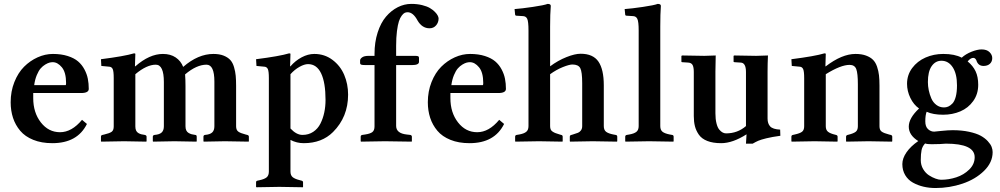

<svg xmlns="http://www.w3.org/2000/svg" viewBox="-20 -718 5081 976"><path d="M153.8 -285.2H314Q315.9 -287.1 315.9 -295.9Q315.9 -350.1 294.4 -376Q272.9 -401.9 248 -401.9Q240.2 -401.9 231.4 -399.7Q222.7 -397.5 210 -389.9Q197.3 -382.3 186.8 -370.4Q176.3 -358.4 167 -336.2Q157.7 -314 153.8 -285.2ZM397 -108.9 421.9 -87.9Q373.5 9.8 246.1 9.8Q190.9 9.8 149.2 -7.1Q107.4 -23.9 82.8 -53.2Q58.1 -82.5 46.1 -119.1Q34.2 -155.8 34.2 -198.2Q34.2 -253.4 53 -300.8Q71.8 -348.1 102.3 -378.7Q132.8 -409.2 171.1 -426.5Q209.5 -443.8 249 -443.8Q291.5 -443.8 324.2 -433.3Q356.9 -422.9 376.7 -406Q396.5 -389.2 409.2 -365.2Q421.9 -341.3 426.5 -317.4Q431.2 -293.5 431.2 -266.1Q431.2 -245.1 392.1 -245.1H148.9V-219.2Q148.9 -145.5 187.7 -95.7Q226.6 -45.9 285.2 -45.9Q344.7 -45.9 397 -108.9Z M666 -380.9H668Q739.7 -443.8 808.1 -443.8Q846.7 -443.8 873 -426Q899.4 -408.2 911.1 -377.9Q986.8 -443.8 1064.9 -443.8Q1095.7 -443.8 1117.2 -435.1Q1138.7 -426.3 1150.9 -412.8Q1163.1 -399.4 1169.7 -376.7Q1176.3 -354 1178.2 -332.8Q1180.2 -311.5 1180.2 -280.8V-76.2Q1180.2 -57.1 1191.2 -49.1Q1202.1 -41 1229 -34.2L1236.8 -32.2Q1245.1 -30.3 1245.1 -22.9V0L1243.2 2Q1162.1 0 1123 0L1016.1 2L1014.2 0V-22.9Q1014.2 -30.8 1022 -32.2Q1047.4 -34.2 1058.6 -44.7Q1069.8 -55.2 1069.8 -76.2V-303.2Q1069.8 -389.2 1029.8 -389.2Q979 -389.2 920.9 -339.8Q922.9 -313.5 922.9 -282.2V-76.2Q922.9 -63.5 927 -54.9Q931.2 -46.4 939 -42Q946.8 -37.6 954.1 -35.6Q961.4 -33.7 972.2 -32.2Q980 -32.2 980 -22.9V0L978 2Q905.8 0 866.7 0L758.8 2L756.8 0V-22.9Q756.8 -30.8 766.1 -32.2Q791 -34.2 802 -44.7Q813 -55.2 813 -76.2V-300.8Q813 -389.2 772 -389.2Q725.6 -389.2 668 -340.8V-75.2Q668 -62.5 671.9 -54.2Q675.8 -45.9 683.6 -41.5Q691.4 -37.1 698.2 -35.4Q705.1 -33.7 715.8 -32.2Q725.1 -30.3 725.1 -22.9V0L723.1 2Q650.9 0 610.8 0L495.1 2L493.2 0V-22.9Q493.2 -30.8 501 -32.2L509.8 -34.2Q537.1 -40.5 547.6 -48.1Q558.1 -55.7 558.1 -75.2V-320.8Q558.1 -355.5 553 -366.7Q547.9 -377.9 536.1 -378.9L495.1 -382.8L493.2 -417Q612.3 -432.1 661.1 -446.8Q668 -446.8 668 -443.8Z M1456.5 -340.8V-64.9Q1486.8 -32.2 1517.6 -32.2Q1548.8 -32.2 1572.3 -47.9Q1595.7 -63.5 1608.9 -89.8Q1622.1 -116.2 1628.4 -146.5Q1634.8 -176.8 1634.8 -210Q1634.8 -298.3 1612.3 -345.2Q1589.8 -392.1 1545.9 -392.1Q1527.3 -392.1 1502.4 -378.2Q1477.5 -364.3 1456.5 -340.8ZM1456.5 -380.9Q1481.4 -409.7 1513.7 -426.8Q1545.9 -443.8 1577.6 -443.8Q1629.9 -443.8 1669.9 -413.8Q1710 -383.8 1729.7 -337.4Q1749.5 -291 1749.5 -236.8Q1749.5 -123.5 1672.9 -46.9Q1616.2 9.8 1523.9 9.8Q1488.3 9.8 1456.5 -6.8V153.8Q1456.5 173.3 1467.8 182.6Q1479 191.9 1504.9 198.2L1512.7 200.2Q1520.5 202.6 1520.5 208V231.9L1519.5 233.9Q1439 231.9 1399.9 231.9L1283.7 233.9L1281.7 231.9V208Q1281.7 201.7 1289.6 200.2L1298.8 198.2Q1325.2 192.4 1335.9 183.1Q1346.7 173.8 1346.7 153.8V-320.8Q1346.7 -355.5 1341.6 -366.7Q1336.4 -377.9 1324.7 -378.9L1283.7 -382.8L1281.7 -417Q1400.9 -432.1 1449.7 -446.8Q1456.5 -446.8 1456.5 -443.8L1454.6 -380.9Z M1883.8 -75.2V-387.2H1837.9Q1821.3 -387.2 1815.9 -389.4Q1810.5 -391.6 1810.5 -397V-411.1Q1810.5 -418.9 1821 -426.5Q1831.5 -434.1 1854.5 -434.1H1883.8V-443.8Q1883.8 -503.4 1899.7 -552.7Q1915.5 -602.1 1942.1 -633.3Q1968.8 -664.6 2002 -681.4Q2035.2 -698.2 2070.8 -698.2Q2100.6 -698.2 2125.5 -692.1Q2150.4 -686 2165.5 -677Q2180.7 -668 2190.9 -657.5Q2201.2 -647 2205.3 -638.4Q2209.5 -629.9 2209.5 -624Q2209.5 -604 2196.8 -589.1Q2184.1 -574.2 2163.6 -574.2Q2125.5 -574.2 2102.5 -613.8Q2080.1 -655.8 2051.8 -655.8Q2043.9 -655.8 2037.1 -652.6Q2030.3 -649.4 2022 -638.4Q2013.7 -627.4 2007.8 -609.6Q2002 -591.8 1997.8 -559.6Q1993.7 -527.3 1993.7 -484.9V-434.1H2089.8Q2103 -434.1 2106.4 -431.6Q2109.9 -429.2 2109.9 -423.8V-403.8Q2109.9 -387.2 2074.7 -387.2H1993.7V-78.1Q1993.7 -40 2047.9 -34.2L2065.4 -32.2Q2073.7 -30.3 2073.7 -22.9V0L2071.8 2Q1975.6 0 1936.5 0L1815.4 2L1813.5 0V-22.9Q1813.5 -30.8 1821.8 -32.2L1835.4 -34.2Q1861.8 -38.1 1872.8 -46.6Q1883.8 -55.2 1883.8 -75.2Z M2274.4 -285.2H2434.6Q2436.5 -287.1 2436.5 -295.9Q2436.5 -350.1 2415 -376Q2393.6 -401.9 2368.7 -401.9Q2360.8 -401.9 2352.1 -399.7Q2343.3 -397.5 2330.6 -389.9Q2317.9 -382.3 2307.4 -370.4Q2296.9 -358.4 2287.6 -336.2Q2278.3 -314 2274.4 -285.2ZM2517.6 -108.9 2542.5 -87.9Q2494.1 9.8 2366.7 9.8Q2311.5 9.8 2269.8 -7.1Q2228 -23.9 2203.4 -53.2Q2178.7 -82.5 2166.7 -119.1Q2154.8 -155.8 2154.8 -198.2Q2154.8 -253.4 2173.6 -300.8Q2192.4 -348.1 2222.9 -378.7Q2253.4 -409.2 2291.7 -426.5Q2330.1 -443.8 2369.6 -443.8Q2412.1 -443.8 2444.8 -433.3Q2477.5 -422.9 2497.3 -406Q2517.1 -389.2 2529.8 -365.2Q2542.5 -341.3 2547.1 -317.4Q2551.8 -293.5 2551.8 -266.1Q2551.8 -245.1 2512.7 -245.1H2269.5V-219.2Q2269.5 -145.5 2308.3 -95.7Q2347.2 -45.9 2405.8 -45.9Q2465.3 -45.9 2517.6 -108.9Z M3049.3 -77.1Q3049.3 -57.1 3061 -48.1Q3072.8 -39.1 3098.6 -34.2L3109.4 -32.2Q3117.7 -31.2 3117.7 -22.9V0L3115.7 2Q3031.7 0 2992.7 0L2878.4 2L2876.5 0V-22.9Q2876.5 -30.8 2884.8 -32.2L2891.6 -34.2Q2909.7 -39.6 2918.5 -43.2Q2927.2 -46.9 2933.3 -55.4Q2939.5 -64 2939.5 -77.1V-294.9Q2939.5 -353 2929.7 -371.6Q2919.9 -390.1 2889.6 -390.1Q2874 -390.1 2841.1 -377Q2808.1 -363.8 2776.4 -340.8V-77.1Q2776.4 -66.9 2779.3 -60.1Q2782.2 -53.2 2789.6 -48.6Q2796.9 -43.9 2804 -41.3Q2811 -38.6 2825.7 -34.2L2832.5 -32.2Q2840.3 -31.2 2840.3 -22.9V0L2838.4 2Q2758.8 0 2719.7 0L2600.6 2L2598.6 0V-22.9Q2598.6 -30.8 2606.4 -32.2L2618.7 -34.2Q2643.6 -38.6 2655 -47.9Q2666.5 -57.1 2666.5 -77.1V-563Q2666.5 -608.9 2659.9 -622.6Q2653.3 -636.2 2636.7 -636.2L2604.5 -638.2Q2599.6 -638.2 2598.6 -643.1L2595.7 -671.9Q2630.9 -674.3 2688.7 -682.9Q2746.6 -691.4 2763.7 -698.2Q2779.8 -698.2 2779.8 -688Q2776.4 -647.9 2776.4 -583V-380.9Q2816.4 -410.6 2859.4 -427.7Q2902.3 -444.8 2931.6 -444.8Q2994.6 -444.8 3022 -405Q3049.3 -365.2 3049.3 -284.2Z M3226.6 -563Q3226.6 -608.4 3219.7 -622.3Q3212.9 -636.2 3196.3 -636.2L3164.6 -638.2Q3159.2 -638.2 3158.2 -643.1L3155.3 -671.9Q3190.4 -674.3 3248.3 -682.9Q3306.2 -691.4 3323.2 -698.2Q3339.4 -698.2 3339.4 -688Q3336.4 -647.9 3336.4 -583V-77.1Q3336.4 -57.1 3347.9 -48.1Q3359.4 -39.1 3385.3 -34.2L3396.5 -32.2Q3404.3 -31.2 3404.3 -22.9V0L3402.3 2Q3318.4 0 3279.3 0L3160.2 2L3158.2 0V-22.9Q3158.2 -30.8 3166.5 -32.2L3178.2 -34.2Q3203.6 -38.6 3215.1 -47.9Q3226.6 -57.1 3226.6 -77.1Z M3881.8 -115.2Q3881.8 -89.8 3895 -75.4Q3908.2 -61 3945.8 -59.1L3946.8 -27.8Q3903.8 -22 3875.2 -14.9Q3846.7 -7.8 3834.5 -2.4Q3822.3 2.9 3806.2 12.2H3772L3774.9 -35.2Q3704.1 9.8 3646 9.8Q3604 9.8 3575.4 -1.5Q3546.9 -12.7 3532.5 -33.4Q3518.1 -54.2 3512.5 -76.7Q3506.8 -99.1 3506.8 -127.9V-352.1Q3506.8 -376 3500.7 -387.5Q3494.6 -398.9 3478 -399.9L3446.8 -401.9L3443.8 -403.8V-434.1L3448.7 -436Q3527.8 -434.1 3560.1 -434.1L3618.2 -436Q3616.7 -391.1 3616.7 -354V-142.1Q3616.7 -112.3 3622.1 -91.1Q3627.4 -69.8 3636.2 -59.3Q3645 -48.8 3653.6 -44.4Q3662.1 -40 3670.9 -40Q3729 -40 3772 -77.1V-352.1Q3772 -399.9 3744.1 -399.9L3712.9 -401.9L3709 -403.8V-434.1L3712.9 -436Q3796.9 -434.1 3823.7 -434.1L3883.8 -436Q3881.8 -394.5 3881.8 -354Z M4177.7 -380.9Q4259.8 -443.8 4328.6 -443.8Q4359.9 -443.8 4382.3 -435.5Q4404.8 -427.2 4418 -413.8Q4431.2 -400.4 4438.5 -378.7Q4445.8 -356.9 4448.2 -335.2Q4450.7 -313.5 4450.7 -283.2V-76.2Q4450.7 -57.1 4461.7 -49.1Q4472.7 -41 4499.5 -34.2L4507.8 -32.2Q4515.6 -30.3 4515.6 -22.9V0L4513.7 2Q4433.6 0 4394.5 0L4282.7 2L4280.8 0V-22.9Q4280.8 -29.8 4288.6 -32.2L4293 -33.2Q4318.8 -39.6 4329.8 -48.1Q4340.8 -56.6 4340.8 -76.2V-290Q4340.8 -344.7 4332.8 -366.5Q4324.7 -388.2 4298.8 -388.2Q4253.9 -388.2 4177.7 -340.8V-76.2Q4177.7 -57.1 4189.2 -48.1Q4200.7 -39.1 4225.6 -33.2L4229.5 -32.2Q4237.8 -30.3 4237.8 -22.9V0L4235.8 2Q4159.7 0 4120.6 0L4004.9 2L4002.9 0V-22.9Q4002.9 -30.8 4010.7 -32.2L4019.5 -34.2Q4046.4 -40 4057.1 -48.3Q4067.9 -56.6 4067.9 -76.2V-320.8Q4067.9 -355.5 4062.7 -366.7Q4057.6 -377.9 4045.9 -378.9L4004.9 -382.8L4002.9 -417Q4122.1 -432.1 4170.9 -446.8Q4177.7 -446.8 4177.7 -443.8L4175.8 -380.9Z M4844.7 -284.2Q4844.7 -342.8 4823 -376Q4801.3 -409.2 4765.6 -409.2Q4734.9 -409.2 4715.8 -381.6Q4696.8 -354 4696.8 -300.8Q4696.8 -280.3 4701.2 -259Q4705.6 -237.8 4714.4 -217.5Q4723.1 -197.3 4740 -184.6Q4756.8 -171.9 4778.8 -171.9Q4790 -171.9 4800.3 -176.3Q4810.5 -180.7 4821.3 -191.7Q4832 -202.6 4838.4 -226.3Q4844.7 -250 4844.7 -284.2ZM4715.8 15.1Q4692.4 15.1 4682.6 11.2Q4668.5 25.9 4664.6 45.2Q4660.6 64.5 4660.6 96.2Q4660.6 121.1 4672.6 141.4Q4684.6 161.6 4701.9 172.9Q4719.2 184.1 4735.6 189.9Q4752 195.8 4763.7 195.8Q4803.2 195.8 4841.3 183.3Q4879.4 170.9 4907 143.8Q4934.6 116.7 4934.6 81.1Q4934.6 12.2 4788.6 12.2Q4788.1 12.2 4757.8 14.2Q4742.7 15.1 4715.8 15.1ZM4979.5 -382.8Q4951.7 -382.8 4942.9 -412.1Q4937 -423.8 4927.7 -423.8Q4913.6 -423.8 4898.9 -405.8Q4925.8 -383.8 4939.2 -355.7Q4952.6 -327.6 4952.6 -287.1Q4952.6 -239.7 4927.2 -204.3Q4901.9 -168.9 4861.8 -151.9Q4821.8 -134.8 4773.9 -134.8Q4723.1 -134.8 4690.4 -149.9Q4683.6 -132.8 4683.6 -101.1Q4683.6 -74.2 4697.5 -61.5Q4711.4 -48.8 4728.5 -48.8Q4729 -48.8 4764.6 -52.5Q4800.3 -56.2 4822.8 -56.2Q4869.1 -56.2 4906.2 -48.1Q4943.4 -40 4965.1 -28.1Q4986.8 -16.1 5001.2 -0.5Q5015.6 15.1 5020.8 28.8Q5025.9 42.5 5025.9 55.2Q5025.9 107.9 4982.2 150.6Q4938.5 193.4 4872.6 215.6Q4806.6 237.8 4735.8 237.8Q4703.6 237.8 4674.6 231Q4645.5 224.1 4620.8 210.4Q4596.2 196.8 4581.5 172.4Q4566.9 147.9 4566.9 116.2Q4566.9 86.9 4588.1 56.2Q4609.4 25.4 4647.9 -1Q4599.6 -30.8 4599.6 -74.2Q4599.6 -117.7 4651.9 -166.5Q4624.5 -185.5 4607.7 -220.2Q4590.8 -254.9 4590.8 -292Q4590.8 -336.9 4616.9 -372.1Q4643.1 -407.2 4684.8 -425.5Q4726.6 -443.8 4774.9 -443.8Q4833.5 -443.8 4868.7 -424.8Q4889.2 -443.4 4918.7 -455.1Q4948.2 -466.8 4969.7 -466.8Q4996.1 -466.8 5010 -453.1Q5023.9 -439.5 5023.9 -422.9Q5023.9 -404.8 5012 -393.8Q5000 -382.8 4979.5 -382.8Z"/></svg>

Font: Linux Libertine G
Style: Semibold
Weight: 600
Designer: Philipp H. Poll
Foundry: Philipp H. Poll
Version: Version 5.1.1